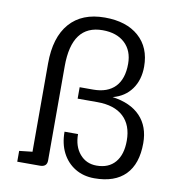

<svg xmlns="http://www.w3.org/2000/svg" viewBox="-84 -820 836 910"><g transform="rotate(10 334.0 -365.5)"><path d="M430 14Q377 14 337 -10.5Q297 -35 275 -78Q253 -121 253 -179H318Q318 -120 349 -83.5Q380 -47 430 -47Q488 -47 519.5 -84Q551 -121 551 -188Q551 -263 507.5 -303.5Q464 -344 382 -344H287V-399H352Q421 -399 457.5 -437Q494 -475 494 -548Q494 -611 455 -647.5Q416 -684 348 -684Q200 -684 200 -485V-31Q200 0 166 0H57V-52L120 -59V-484Q120 -610 179 -677.5Q238 -745 348 -745Q452 -745 511.5 -692.5Q571 -640 571 -548Q571 -484 539 -439.5Q507 -395 449 -380Q537 -368 583.5 -319Q630 -270 630 -190Q630 -90 579 -38Q528 14 430 14Z"/></g></svg>

Font: Fauna One
Style: Regular
Weight: 400
Designer: Eduardo Rodriguez Tunni
Foundry: Eduardo Rodriguez Tunni
Version: Version 2.001; ttfautohint (v1.8.4.7-5d5b);gftools[0.9.23]